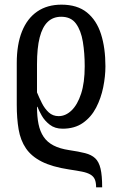

<svg xmlns="http://www.w3.org/2000/svg" viewBox="-20 -566 511 825"><path d="M393 239Q393 218 387.5 205Q382 192 368.5 184Q355 176 332.5 171.5Q310 167 276 162Q204 151 159.5 128.5Q115 106 91.5 71.5Q68 37 60 -10Q52 -57 52 -116V-295Q52 -375 74.5 -431Q97 -487 140 -516.5Q183 -546 244 -546Q312 -546 353.5 -512.5Q395 -479 414 -419.5Q433 -360 433 -281Q433 -238 423.5 -191Q414 -144 393 -103.5Q372 -63 336.5 -38Q301 -13 249 -13Q216 -13 194 -30Q172 -47 159.5 -69Q147 -91 141 -107H139Q139 -65 145.5 -33Q152 -1 167.5 22Q183 45 210 59Q237 73 277 79Q318 85 345.5 92Q373 99 389 114Q405 129 412 158.5Q419 188 419 239ZM232 -67Q262 -67 287.5 -91.5Q313 -116 328.5 -163.5Q344 -211 344 -281Q344 -338 336 -386.5Q328 -435 306.5 -464.5Q285 -494 243 -494Q208 -494 185 -472Q162 -450 150.5 -405Q139 -360 139 -290V-169Q148 -147 160 -123Q172 -99 189.5 -83Q207 -67 232 -67Z"/></svg>

Font: Noto Serif ExtraCondensed
Style: Regular
Weight: 400
Width: 2
Designer: Monotype Design Team
Foundry: Monotype Imaging Inc.
Version: Version 2.013